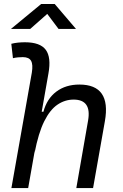

<svg xmlns="http://www.w3.org/2000/svg" viewBox="-20 -958 626 978"><path d="M368.7 0 428.7 -344.2Q447.3 -450.7 355 -450.7Q311 -450.7 272.9 -425Q234.9 -399.4 205.3 -340.1Q175.8 -280.8 156.2 -179.2L158.2 -196.8L123.5 0H38.1L142.1 -587.9Q148.9 -628.9 138.4 -647.9Q127.9 -667 96.2 -667Q84 -667 71.3 -665.8Q58.6 -664.6 45.9 -661.6L37.6 -734.9Q54.7 -739.3 72 -741Q89.4 -742.7 106.9 -742.7Q184.6 -742.7 213.1 -704.3Q241.7 -666 226.6 -583L192.4 -388.7H201.2Q218.8 -455.1 266.8 -491.2Q314.9 -527.3 384.3 -527.3Q547.4 -527.3 514.2 -340.3L454.1 0ZM35.6 -810.5 189.5 -937.5H258.8L367.2 -810.5H278.3L220.7 -887.2L133.8 -810.5Z"/></svg>

Font: Cascadia Code NF SemiLight
Style: Italic
Weight: 350
Italic angle: -10°
Monospace: yes
Designer: Aaron Bell
Foundry: Saja Typeworks
Version: Version 2404.023; ttfautohint (v1.8.4)